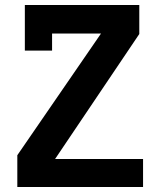

<svg xmlns="http://www.w3.org/2000/svg" viewBox="-20 -745 640 765"><path d="M535 -725V-609.5L199.5 -111.5H550V0H49V-126.5L382.5 -611.5H187.5V-543.5H79V-725Z"/></svg>

Font: JuliaMono
Style: Bold
Weight: 700
Monospace: yes
Designer: cormullion
Foundry: corm
Version: Version 0.055; ttfautohint (v1.8.4)